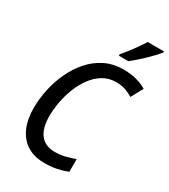

<svg xmlns="http://www.w3.org/2000/svg" viewBox="-227 -1050 1030 1168"><g transform="rotate(30 288.5 -466.0)"><path d="M279 10Q172 10 114 -58.5Q56 -127 56 -249Q56 -312 70 -378.5Q84 -445 112.5 -506.5Q141 -568 184 -617.5Q227 -667 284.5 -695.5Q342 -724 414 -724Q509 -724 577 -683L532 -600Q507 -615 478.5 -625Q450 -635 414 -635Q362 -635 321.5 -610.5Q281 -586 251 -545Q221 -504 201.5 -454Q182 -404 172.5 -352Q163 -300 163 -253Q163 -168 198 -124Q233 -80 300 -80Q335 -80 369 -88Q403 -96 438 -109V-20Q404 -6 365.5 2Q327 10 279 10ZM346 -793Q375 -826 405 -867Q435 -908 456 -942H570V-933Q559 -920 540 -899.5Q521 -879 497.5 -856.5Q474 -834 451.5 -814.5Q429 -795 412 -782H346Z"/></g></svg>

Font: Noto Sans SemiCondensed Medium
Style: Italic
Weight: 500
Width: 4
Italic angle: -12°
Designer: Monotype Design Team
Foundry: Monotype Imaging Inc.
Version: Version 2.013; ttfautohint (v1.8.4.7-5d5b)